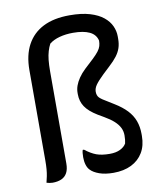

<svg xmlns="http://www.w3.org/2000/svg" viewBox="-86 -833 772 914"><g transform="rotate(-10 300.0 -376.5)"><path d="M312 -764Q370 -764 410 -752Q450 -740 474.5 -720Q499 -700 510 -675.5Q521 -651 521 -626V-613Q521 -589 514.5 -569.5Q508 -550 494 -531.5Q480 -513 456 -491L423 -460Q395 -433 383.5 -416.5Q372 -400 372 -384Q372 -365 382.5 -354.5Q393 -344 421 -328L450 -310Q486 -288 508.5 -264Q531 -240 541.5 -211.5Q552 -183 552 -148V-139Q552 -92 532 -58.5Q512 -25 475.5 -7Q439 11 389 11Q349 11 321 1Q293 -9 279 -24Q269 -34 264 -50.5Q259 -67 259 -87Q259 -99 260 -107.5Q261 -116 263 -122H269Q297 -100 322.5 -90.5Q348 -81 387 -81Q417 -81 437.5 -91Q458 -101 467 -117Q469 -126 470 -135Q471 -144 471 -156Q471 -176 462.5 -193Q454 -210 436.5 -226Q419 -242 391 -258L362 -275Q321 -300 303.5 -326.5Q286 -353 286 -387V-394Q286 -411 292 -428Q298 -445 310.5 -463.5Q323 -482 342 -500L385 -540Q403 -557 413 -570Q423 -583 426.5 -595Q430 -607 430 -621Q423 -651 393.5 -665Q364 -679 314 -679Q279 -679 249 -671Q219 -663 199 -647Q191 -632 185.5 -613.5Q180 -595 177.5 -572Q175 -549 175 -516Q175 -461 175 -405Q175 -349 175 -293.5Q175 -238 175 -183Q175 -128 175 -72Q175 -44 165.5 -26.5Q156 -9 138 -1Q120 7 95 7Q88 7 80 5.5Q72 4 66 2Q70 -14 73 -28.5Q76 -43 77.5 -61.5Q79 -80 79 -105Q79 -159 79 -214Q79 -269 79 -323Q79 -377 79 -431.5Q79 -486 79 -540Q79 -612 106 -662Q133 -712 184.5 -738Q236 -764 312 -764Z"/></g></svg>

Font: Recursive Monospace Casual
Style: Regular
Weight: 400
Version: Version 1.047